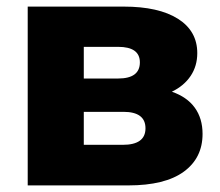

<svg xmlns="http://www.w3.org/2000/svg" viewBox="-20 -562 666 582"><path d="M64 -542H355Q461 -542 519.5 -505Q578 -468 578 -401Q578 -362 558 -332Q538 -302 501 -284Q547 -268 570.5 -235.5Q594 -203 594 -156Q594 -83 537 -41.5Q480 0 369 0H64ZM421 -173Q421 -223 354 -223H234V-123H352Q421 -123 421 -173ZM404 -373Q404 -420 338 -420H234V-324H338Q404 -324 404 -373Z"/></svg>

Font: Chess Sans ExtraBold
Style: Regular
Weight: 800
Designer: Wolf Bōese
Foundry: Wolf Bōese
Version: Version 7.223